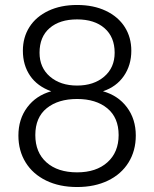

<svg xmlns="http://www.w3.org/2000/svg" viewBox="-20 -744 618 772"><path d="M54 -199Q54 -265 89.5 -312.5Q125 -360 186 -377Q130 -397 101 -439.5Q72 -482 72 -540Q72 -594 98.5 -635.5Q125 -677 174.5 -700.5Q224 -724 290 -724Q356 -724 405.5 -700.5Q455 -677 481.5 -635.5Q508 -594 508 -540Q508 -482 478 -438.5Q448 -395 394 -377Q455 -360 490.5 -312.5Q526 -265 526 -199Q526 -138 497 -91Q468 -44 414.5 -18Q361 8 290 8Q219 8 165.5 -18Q112 -44 83 -91Q54 -138 54 -199ZM290 -51Q367 -51 412 -91.5Q457 -132 457 -201Q457 -271 411.5 -308.5Q366 -346 290 -346Q214 -346 168 -309Q122 -272 122 -201Q122 -131 167 -91Q212 -51 290 -51ZM290 -400Q357 -400 399 -436Q441 -472 441 -532Q441 -595 400.5 -630.5Q360 -666 290 -666Q220 -666 179.5 -631Q139 -596 139 -532Q139 -472 181 -436Q223 -400 290 -400Z"/></svg>

Font: Poppins-tnum Light
Style: Regular
Weight: 300
Designer: Ninad Kale (Devanagari), Jonny Pinhorn (Latin)
Foundry: Indian Type Foundry
Version: Version 4.004